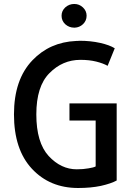

<svg xmlns="http://www.w3.org/2000/svg" viewBox="-20 -942 681 973"><path d="M571.3 -27.3Q571.3 -125 571.3 -418Q511.7 -418 332 -418Q332 -396.5 332 -331.1Q365.2 -331.1 464.8 -331.1Q464.8 -273.4 464.8 -98.6Q454.1 -92.8 428.7 -88.9Q402.3 -84 369.1 -84Q289.1 -84 226.6 -151.4Q164.1 -219.7 164.1 -362.3Q164.1 -504.9 230.5 -571.3Q296.9 -638.7 387.7 -638.7Q432.6 -638.7 467.8 -629.9Q502.9 -621.1 525.4 -608.4Q537.1 -637.7 561.5 -697.3Q535.2 -713.9 487.3 -724.6Q438.5 -735.4 383.8 -735.4Q377 -735.4 370.1 -734.4Q368.2 -734.4 365.2 -734.4Q232.4 -728.5 144.5 -636.7Q50.8 -539.1 50.8 -362.3Q50.8 -184.6 141.6 -86.9Q232.4 10.7 376 10.7Q440.4 10.7 491.2 0Q543 -11.7 571.3 -27.3ZM418.9 -862.3Q418.9 -886.7 400.4 -904.3Q381.8 -921.9 356.4 -921.9Q330.1 -921.9 310.5 -904.3Q292 -886.7 292 -862.3Q292 -836.9 310.5 -819.3Q330.1 -801.8 356.4 -801.8Q357.4 -801.8 358.4 -801.8Q382.8 -802.7 400.4 -819.3Q418.9 -836.9 418.9 -862.3Z"/></svg>

Font: DaxlinePro-Medium
Style: Medium
Weight: 400
Designer: Hans Reichel
Version: Version 7.502; 2006